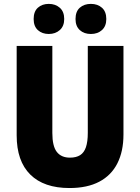

<svg xmlns="http://www.w3.org/2000/svg" viewBox="-20 -948 712 978"><path d="M608.9 -713.9V-263.2Q608.9 -177.2 577.9 -116Q546.9 -54.7 485.8 -22.5Q424.8 9.8 334 9.8Q203.6 9.8 134.3 -58.8Q64.9 -127.4 64.9 -258.8V-713.9H246.6V-270.5Q246.6 -203.6 269.3 -174.3Q292 -145 336.4 -145Q368.2 -145 388.2 -157.7Q408.2 -170.4 417.7 -198.2Q427.2 -226.1 427.2 -271.5V-713.9ZM151.4 -851.1Q151.4 -889.6 173.1 -908.9Q194.8 -928.2 228.5 -928.2Q262.2 -928.2 284.7 -908.4Q307.1 -888.7 307.1 -851.1Q307.1 -814.9 284.7 -794.9Q262.2 -774.9 228.5 -774.9Q194.8 -774.9 173.1 -794.4Q151.4 -814 151.4 -851.1ZM364.7 -851.1Q364.7 -889.6 386.7 -908.9Q408.7 -928.2 442.9 -928.2Q477.5 -928.2 499.5 -908.4Q521.5 -888.7 521.5 -851.1Q521.5 -814.9 499.5 -794.9Q477.5 -774.9 442.9 -774.9Q408.2 -774.9 386.5 -794.7Q364.7 -814.5 364.7 -851.1Z"/></svg>

Font: Open Sans SemiCondensed ExtraBold
Style: Regular
Weight: 800
Width: 4
Designer: Monotype Design Team
Foundry: Monotype Imaging Inc.
Version: Version 3.000